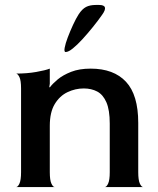

<svg xmlns="http://www.w3.org/2000/svg" viewBox="-20 -755 638 775"><path d="M45 0Q52 0 58.5 -14Q65 -28 65 -60V-398Q65 -430 58.5 -443.5Q52 -457 45 -458Q89 -458 126 -464.5Q163 -471 181 -478V-417L179 -404L181 -402Q192 -417 213 -434.5Q234 -452 267 -465Q300 -478 346 -478Q439 -478 488.5 -425Q538 -372 538 -259V-60Q538 -28 544.5 -14Q551 0 558 0H403Q410 0 416.5 -14Q423 -28 423 -60V-256Q423 -311 409.5 -342Q396 -373 372.5 -385.5Q349 -398 318 -398Q284 -398 252.5 -383Q221 -368 201 -335Q181 -302 181 -247V-60Q181 -28 187.5 -14Q194 0 201 0ZM245 -545Q238 -545 241 -562Q244 -579 253.5 -604Q263 -629 275 -655Q287 -681 298 -698Q312 -719 327.5 -727Q343 -735 367 -735H380Q421 -735 392 -695Q376 -672 355 -646Q334 -620 313 -597Q292 -574 274 -559.5Q256 -545 245 -545Z"/></svg>

Font: Red Rose Medium
Style: Regular
Weight: 500
Designer: Jaikishan Patel
Version: Version 2.000